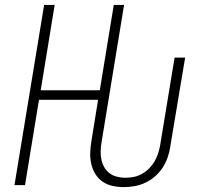

<svg xmlns="http://www.w3.org/2000/svg" viewBox="-20 -755 840 783"><path d="M485 8Q461 8 438.5 3Q416 -2 398 -14.5Q380 -27 368.5 -46Q357 -65 352 -87.5Q347 -110 348 -133.5Q349 -157 353 -181L380 -348H139L82 0H39L160 -735H203L146 -387H387L444 -735H486L394 -174Q391 -156 390.5 -138.5Q390 -121 393.5 -104.5Q397 -88 405 -73.5Q413 -59 426 -49Q439 -39 456.5 -34.5Q474 -30 491 -30Q508 -30 525.5 -33.5Q543 -37 559 -46Q575 -55 588 -68Q601 -81 610 -96.5Q619 -112 624.5 -128.5Q630 -145 633 -162L692 -520H735L674 -155Q671 -134 663.5 -112.5Q656 -91 643 -71Q630 -51 612 -35.5Q594 -20 573 -10Q552 0 529.5 4Q507 8 485 8Z"/></svg>

Font: Iosevka Aile XLt Obl
Style: Regular
Weight: 200
Italic angle: -9°
Designer: Belleve Invis
Foundry: Belleve Invis
Version: Version 31.1.0; ttfautohint (v1.8.4)